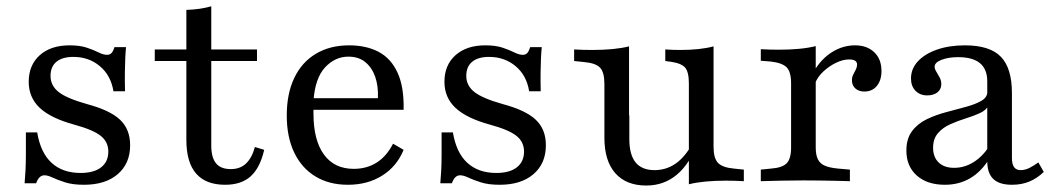

<svg xmlns="http://www.w3.org/2000/svg" viewBox="-20 -569 3324 603"><path d="M243.5 11.3Q208.1 11.3 184.3 3.6Q160.5 -4 145.2 -11.3Q129.8 -18.5 119.4 -18.5Q102.4 -18.5 93.5 6.5H57.3Q58.9 -12.1 60.1 -34.3Q61.3 -56.5 61.3 -85.5Q61.3 -114.5 61.3 -153.2H96.8Q107.3 -89.5 141.9 -57.7Q176.6 -25.8 233.1 -25.8Q275 -25.8 297.6 -43.5Q320.2 -61.3 320.2 -92.7Q320.2 -123.4 296.4 -142.3Q272.6 -161.3 213.7 -177.4Q139.5 -197.6 104.8 -230.2Q70.2 -262.9 70.2 -312.1Q70.2 -364.5 104.8 -395.6Q139.5 -426.6 198.4 -426.6Q230.6 -426.6 252.4 -419.4Q274.2 -412.1 289.5 -404.4Q304.8 -396.8 316.1 -396.8Q325 -396.8 330.2 -402.4Q335.5 -408.1 339.5 -421H375.8Q374.2 -404.8 373.4 -386.3Q372.6 -367.7 372.2 -343.1Q371.8 -318.5 372.6 -282.3H336.3Q328.2 -332.3 293.5 -361.3Q258.9 -390.3 210.5 -390.3Q175.8 -390.3 157.3 -375Q138.7 -359.7 138.7 -330.6Q138.7 -300 164.5 -279.8Q190.3 -259.7 254 -241.9Q325.8 -222.6 357.3 -192.7Q388.7 -162.9 388.7 -112.9Q388.7 -55.6 350 -22.2Q311.3 11.3 243.5 11.3Z M687.1 11.3Q626.6 11.3 596 -23.8Q565.3 -58.9 565.3 -129.8V-206.5H643.5V-112.1Q643.5 -74.2 658.5 -56Q673.4 -37.9 704.8 -37.9Q733.9 -37.9 752.4 -55.2Q771 -72.6 780.6 -107.3L809.7 -98.4Q796.8 -41.9 767.3 -15.3Q737.9 11.3 687.1 11.3ZM565.3 -206.5V-537.9Q587.9 -538.7 607.3 -541.5Q626.6 -544.4 643.5 -549.2V-206.5ZM466.1 -377.4V-413.7H787.1V-377.4Z M1072.6 11.3Q1013.7 11.3 970.6 -14.9Q927.4 -41.1 904 -89.9Q880.6 -138.7 880.6 -206.5Q880.6 -274.2 904 -323.8Q927.4 -373.4 971.8 -400Q1016.1 -426.6 1076.6 -426.6Q1130.6 -426.6 1169.4 -406Q1208.1 -385.5 1228.6 -340.7Q1249.2 -296 1247.6 -224.2H932.3L931.5 -260.5H1166.9Q1168.5 -298.4 1158.5 -327.4Q1148.4 -356.5 1127.4 -373.8Q1106.5 -391.1 1074.2 -391.1Q1032.3 -391.1 1000.8 -357.3Q969.4 -323.4 964.5 -251.6L965.3 -249.2Q964.5 -241.1 964.5 -231.9Q964.5 -222.6 964.5 -212.1Q964.5 -129 997.2 -83.9Q1029.8 -38.7 1091.1 -38.7Q1131.5 -38.7 1162.5 -58.1Q1193.5 -77.4 1214.5 -117.7L1247.6 -98.4Q1226.6 -46.8 1180.6 -17.7Q1134.7 11.3 1072.6 11.3Z M1549.2 11.3Q1513.7 11.3 1489.9 3.6Q1466.1 -4 1450.8 -11.3Q1435.5 -18.5 1425 -18.5Q1408.1 -18.5 1399.2 6.5H1362.9Q1364.5 -12.1 1365.7 -34.3Q1366.9 -56.5 1366.9 -85.5Q1366.9 -114.5 1366.9 -153.2H1402.4Q1412.9 -89.5 1447.6 -57.7Q1482.3 -25.8 1538.7 -25.8Q1580.6 -25.8 1603.2 -43.5Q1625.8 -61.3 1625.8 -92.7Q1625.8 -123.4 1602 -142.3Q1578.2 -161.3 1519.4 -177.4Q1445.2 -197.6 1410.5 -230.2Q1375.8 -262.9 1375.8 -312.1Q1375.8 -364.5 1410.5 -395.6Q1445.2 -426.6 1504 -426.6Q1536.3 -426.6 1558.1 -419.4Q1579.8 -412.1 1595.2 -404.4Q1610.5 -396.8 1621.8 -396.8Q1630.6 -396.8 1635.9 -402.4Q1641.1 -408.1 1645.2 -421H1681.5Q1679.8 -404.8 1679 -386.3Q1678.2 -367.7 1677.8 -343.1Q1677.4 -318.5 1678.2 -282.3H1641.9Q1633.9 -332.3 1599.2 -361.3Q1564.5 -390.3 1516.1 -390.3Q1481.5 -390.3 1462.9 -375Q1444.4 -359.7 1444.4 -330.6Q1444.4 -300 1470.2 -279.8Q1496 -259.7 1559.7 -241.9Q1631.5 -222.6 1662.9 -192.7Q1694.4 -162.9 1694.4 -112.9Q1694.4 -55.6 1655.6 -22.2Q1616.9 11.3 1549.2 11.3Z M1955.6 -413.7V-206.5H1878.2V-305.6Q1878.2 -341.9 1864.5 -356.5Q1850.8 -371 1813.7 -374.2L1783.1 -377.4V-413.7Q1797.6 -412.9 1811.3 -412.5Q1825 -412.1 1839.5 -412.1Q1875 -412.1 1904 -414.9Q1933.1 -417.7 1955.6 -423.4ZM1956.5 -206.5V-132.3Q1956.5 -83.1 1976.2 -58.9Q1996 -34.7 2035.5 -34.7Q2078.2 -34.7 2110.9 -62.1Q2143.5 -89.5 2166.9 -143.5L2171.8 -122.6Q2146.8 -54.8 2106 -20.6Q2065.3 13.7 2009.7 13.7Q1946.8 13.7 1912.5 -25Q1878.2 -63.7 1878.2 -136.3V-206.5ZM2143.5 0V-206.5H2221V-108.1Q2221 -71.8 2235.1 -57.3Q2249.2 -42.7 2285.5 -39.5L2316.1 -36.3V0Q2301.6 -0.8 2288.3 -1.2Q2275 -1.6 2259.7 -1.6Q2225 -1.6 2195.6 1.2Q2166.1 4 2143.5 9.7ZM2221 -413.7V-206.5H2143.5V-306.5Q2143.5 -342.7 2131.9 -356.5Q2120.2 -370.2 2087.1 -375L2069.4 -377.4V-413.7Q2083.1 -412.9 2094 -412.5Q2104.8 -412.1 2116.9 -412.1Q2147.6 -412.1 2173.8 -414.9Q2200 -417.7 2221 -423.4Z M2503.2 -2.4Q2462.9 -2.4 2431.9 -1.6Q2400.8 -0.8 2369.4 0V-36.3L2400.8 -39.5Q2436.3 -41.9 2450.4 -56Q2464.5 -70.2 2464.5 -105.6V-206.5H2541.9V-105.6Q2541.9 -82.3 2548.8 -68.5Q2555.6 -54.8 2571 -48.4Q2586.3 -41.9 2612.9 -39.5L2649.2 -36.3V0Q2626.6 -0.8 2604 -1.2Q2581.5 -1.6 2557.3 -2Q2533.1 -2.4 2503.2 -2.4ZM2464.5 -206.5V-307.3Q2464.5 -343.5 2450.4 -357.7Q2436.3 -371.8 2400 -375.8L2369.4 -378.2V-414.5Q2383.9 -413.7 2397.2 -413.3Q2410.5 -412.9 2425.8 -412.9Q2460.5 -412.9 2489.9 -415.7Q2519.4 -418.5 2541.9 -424.2V-414.5V-206.5ZM2694.4 -281.5Q2677.4 -281.5 2666.5 -291.1Q2655.6 -300.8 2655.6 -316.9Q2655.6 -327.4 2660.1 -335.5Q2664.5 -343.5 2668.1 -351.2Q2671.8 -358.9 2671.8 -366.1Q2671.8 -382.3 2646.8 -382.3Q2627.4 -382.3 2605.6 -371.8Q2583.9 -361.3 2565.7 -344.4Q2547.6 -327.4 2539.5 -306.5L2536.3 -345.2Q2559.7 -384.7 2593.5 -405.6Q2627.4 -426.6 2665.3 -426.6Q2703.2 -426.6 2725.8 -404.8Q2748.4 -383.1 2748.4 -346Q2748.4 -316.9 2733.9 -299.2Q2719.4 -281.5 2694.4 -281.5Z M3080.6 -206.5V-313.7Q3080.6 -351.6 3057.7 -370.6Q3034.7 -389.5 2989.5 -389.5Q2958.1 -389.5 2936.7 -381Q2915.3 -372.6 2915.3 -359.7Q2915.3 -352.4 2920.6 -344Q2925.8 -335.5 2931 -325.8Q2936.3 -316.1 2936.3 -304.8Q2936.3 -288.7 2924.2 -279Q2912.1 -269.4 2891.9 -269.4Q2869.4 -269.4 2855.2 -283.9Q2841.1 -298.4 2841.1 -322.6Q2841.1 -353.2 2862.9 -376.6Q2884.7 -400 2923 -413.3Q2961.3 -426.6 3010.5 -426.6Q3088.7 -426.6 3123.4 -390.7Q3158.1 -354.8 3158.1 -276.6V-206.5ZM2947.6 11.3Q2891.9 11.3 2859.3 -17.7Q2826.6 -46.8 2826.6 -96Q2826.6 -133.9 2844.8 -157.7Q2862.9 -181.5 2891.9 -195.2Q2921 -208.9 2953.6 -217.3Q2986.3 -225.8 3015.3 -233.9Q3044.4 -241.9 3062.9 -252.8Q3081.5 -263.7 3081.5 -283.9L3084.7 -238.7Q3078.2 -223.4 3058.1 -214.1Q3037.9 -204.8 3013.3 -197.2Q2988.7 -189.5 2964.9 -179Q2941.1 -168.5 2925.8 -150.8Q2910.5 -133.1 2910.5 -104.8Q2910.5 -75.8 2927.8 -58.9Q2945.2 -41.9 2976.6 -41.9Q3008.9 -41.9 3037.5 -59.7Q3066.1 -77.4 3087.9 -111.3V-71.8Q3062.1 -29.8 3027 -9.3Q2991.9 11.3 2947.6 11.3ZM3158.1 -72.6Q3158.1 -53.2 3164.9 -44Q3171.8 -34.7 3185.5 -34.7Q3199.2 -34.7 3212.9 -41.5Q3226.6 -48.4 3241.1 -58.9L3258.1 -29Q3237.1 -8.9 3212.9 1.2Q3188.7 11.3 3158.1 11.3Q3118.5 11.3 3099.6 -6.9Q3080.6 -25 3080.6 -62.9V-206.5H3158.1Z"/></svg>

Font: Playfair 9pt
Style: Regular
Weight: 400
Designer: Claus Eggers Sørensen
Foundry: Claus Eggers Sørensen
Version: Version 2.203